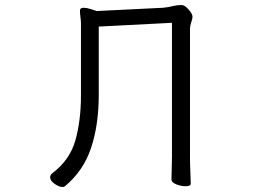

<svg xmlns="http://www.w3.org/2000/svg" viewBox="-20 -733 1040 766"><path d="M666 -642 374 -627V-355Q374 -234 343 -142Q312 -50 238 11Q236 13 229 13Q216 13 198 0.5Q180 -12 180 -26Q180 -35 189 -42Q259 -95 281 -174Q303 -253 303 -353V-638Q303 -652 301 -664Q300 -673 299.5 -678.5Q299 -684 299 -688Q299 -698 304 -700Q309 -702 313 -702Q325 -702 341.5 -697Q358 -692 366 -689L630 -702Q651 -704 669 -708.5Q687 -713 703 -713Q713 -713 723 -704.5Q733 -696 740.5 -685Q748 -674 748 -666Q748 -658 743 -644Q738 -630 738 -619V-106Q738 -75 739.5 -46Q741 -17 741 0Q741 10 720 10Q703 10 683.5 2.5Q664 -5 664 -18Q664 -30 665 -55.5Q666 -81 666 -107Z"/></svg>

Font: Klee One SemiBold
Style: Regular
Weight: 600
Designer: Fontworks Inc.
Foundry: Fontworks Inc.
Version: Version 1.00;January 12, 2022;FontCreator 13.0.0.2683 64-bit